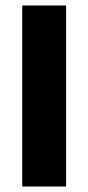

<svg xmlns="http://www.w3.org/2000/svg" viewBox="-20 -680 322 700"><path d="M61 0V-660H221V0Z"/></svg>

Font: Bricolage Grotesque SemiCondensed ExtraBold
Style: Regular
Weight: 800
Width: 4
Designer: Mathieu Triay
Foundry: Atelier Triay
Version: Version 1.001;gftools[0.9.33.dev8+g029e19f]